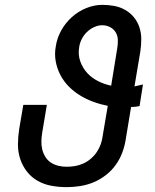

<svg xmlns="http://www.w3.org/2000/svg" viewBox="-20 -763 640 791"><path d="M255 8Q223 8 192.5 2.5Q162 -3 136 -17.5Q110 -32 91.5 -55.5Q73 -79 63.5 -107.5Q54 -136 54 -167.5Q54 -199 59 -231L76 -331H173L154 -217Q151 -199 150.5 -181.5Q150 -164 154 -147.5Q158 -131 167 -116.5Q176 -102 190 -93Q204 -84 220.5 -80Q237 -76 255 -76Q272 -76 289.5 -79Q307 -82 323.5 -89.5Q340 -97 354.5 -109.5Q369 -122 379 -137Q389 -152 395 -169Q401 -186 403 -203L424 -327Q393 -333 364.5 -343.5Q336 -354 310.5 -369.5Q285 -385 264 -406Q243 -427 229 -453.5Q215 -480 209.5 -510.5Q204 -541 210 -573Q215 -606 232 -637Q249 -668 275.5 -692Q302 -716 335 -729.5Q368 -743 401 -743Q427 -743 451 -738.5Q475 -734 496 -722Q517 -710 532 -691.5Q547 -673 554.5 -650Q562 -627 562 -601.5Q562 -576 558 -550L534 -407Q542 -409 551.5 -411Q561 -413 569 -415L555 -326Q546 -324 537 -323Q528 -322 520 -322L498 -189Q494 -162 484 -135Q474 -108 457 -84Q440 -60 416 -41.5Q392 -23 365.5 -12Q339 -1 310.5 3.5Q282 8 255 8ZM438 -410 463 -564Q466 -581 465.5 -598.5Q465 -616 456.5 -630Q448 -644 433 -651.5Q418 -659 401 -659Q384 -659 367 -651Q350 -643 337 -630Q324 -617 316 -600.5Q308 -584 306 -567Q301 -537 311 -509.5Q321 -482 339.5 -462Q358 -442 383.5 -429Q409 -416 438 -410Z"/></svg>

Font: Iosevka Aile Medium Oblique
Style: Regular
Weight: 500
Italic angle: -9°
Designer: Belleve Invis
Foundry: Belleve Invis
Version: Version 31.1.0; ttfautohint (v1.8.4)